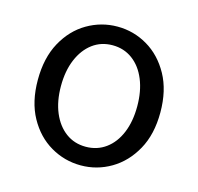

<svg xmlns="http://www.w3.org/2000/svg" viewBox="-81 -584 705 682"><g transform="rotate(15 271.0 -243.0)"><path d="M271.2 12Q211.6 12 160.1 -18.1Q108.7 -48.1 77.3 -105Q45.9 -161.9 45.9 -242.4Q45.9 -323.5 77.3 -380.8Q108.7 -438 160.1 -468Q211.6 -498.1 271.2 -498.1Q330.7 -498.1 381.9 -468Q433 -438 464.7 -380.8Q496.4 -323.5 496.4 -242.4Q496.4 -161.9 464.7 -105Q433 -48.1 381.9 -18.1Q330.7 12 271.2 12ZM271.2 -56.5Q313 -56.5 344.8 -79.7Q376.6 -102.9 394 -144.8Q411.4 -186.7 411.4 -242.4Q411.4 -298.1 394 -340.3Q376.6 -382.6 344.8 -406.1Q313 -429.6 271.2 -429.6Q229.4 -429.6 197.9 -406.1Q166.4 -382.6 148.6 -340.3Q130.9 -298.1 130.9 -242.4Q130.9 -186.7 148.6 -144.8Q166.4 -102.9 197.9 -79.7Q229.4 -56.5 271.2 -56.5Z"/></g></svg>

Font: Source Sans Variable
Style: Regular
Weight: 200
Designer: Paul D. Hunt
Foundry: Adobe Systems Incorporated
Version: Version 3.006;hotconv 1.0.111;makeotfexe 2.5.65597